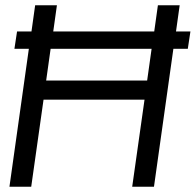

<svg xmlns="http://www.w3.org/2000/svg" viewBox="-20 -712 746 732"><path d="M35 -526H90L16 0H99L146 -332H531L484 0H567L641 -526H696L706 -592H651L665 -692H582L568 -592H183L197 -692H114L100 -592H45ZM558 -526 541 -405H156L173 -526Z"/></svg>

Font: Cantarell
Style: Oblique
Weight: 400
Italic angle: -8°
Designer: Dave Crossland
Version: Version 0.024